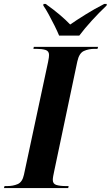

<svg xmlns="http://www.w3.org/2000/svg" viewBox="-51 -951 560 971"><path d="M-31 0 -28 -10H-14Q15 -10 38.5 -20Q62 -30 70 -67L192 -637Q195 -651 196 -659.5Q197 -668 197 -673Q197 -693 179 -698.5Q161 -704 132 -704H118L120 -714H445L442 -704H428Q397 -704 373 -693Q349 -682 340 -640L223 -85Q220 -71 218 -60Q216 -49 216 -41Q216 -21 234.5 -15.5Q253 -10 282 -10H296L294 0ZM248 -771Q239 -793 224.5 -822Q210 -851 195 -878.5Q180 -906 168 -923L169 -931H180Q221 -902 251.5 -876Q282 -850 304 -827Q334 -848 380.5 -877Q427 -906 476 -931H489L488 -923Q450 -887 413.5 -847Q377 -807 350 -771Z"/></svg>

Font: Noto Serif Display SemiCondensed
Style: Bold Italic
Weight: 700
Width: 4
Italic angle: -12°
Designer: Monotype Design Team
Foundry: Monotype Imaging Inc.
Version: Version 2.009